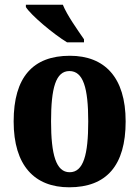

<svg xmlns="http://www.w3.org/2000/svg" viewBox="-20 -786 592 816"><path d="M265 -606H337V-619C311 -657 265 -721 247 -766H90V-756C112 -721 206 -642 265 -606ZM274 10C432 10 514 -82 514 -270C514 -458 424 -549 277 -549C120 -549 38 -458 38 -270C38 -82 127 10 274 10ZM276 -54C218 -54 197 -129 197 -270C197 -412 217 -484 275 -484C334 -484 355 -412 355 -270C355 -129 335 -54 276 -54Z"/></svg>

Font: Noto Serif Condensed ExtraBold
Style: Regular
Weight: 800
Width: 3
Designer: Monotype Design Team
Foundry: Monotype Imaging Inc.
Version: Version 2.013